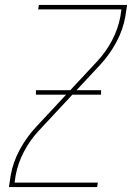

<svg xmlns="http://www.w3.org/2000/svg" viewBox="-20 -755 540 775"><path d="M16 0 23 -46Q32 -99 59 -149.5Q86 -200 125 -242L370 -505Q407 -544 432 -591.5Q457 -639 466 -689L470 -717H134L137 -735H493L486 -689Q477 -636 450 -585.5Q423 -535 384 -493L139 -230Q102 -191 77 -143.5Q52 -96 43 -46L39 -18H375L372 0ZM388 -373H125V-391H388Z"/></svg>

Font: Iosevka Term Curly Th Obl
Style: Regular
Weight: 100
Italic angle: -9°
Designer: Belleve Invis
Foundry: Belleve Invis
Version: Version 32.3.0